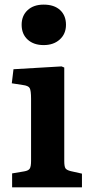

<svg xmlns="http://www.w3.org/2000/svg" viewBox="-20 -807 393 827"><path d="M73.2 -700.2Q73.2 -739.3 98.9 -763.2Q124.5 -787.1 168 -787.1Q213.4 -787.1 238.8 -763.7Q264.2 -740.2 264.2 -700.2Q264.2 -661.1 237.5 -637Q210.9 -612.8 168 -612.8Q125 -612.8 99.1 -636.5Q73.2 -660.2 73.2 -700.2ZM32.2 0V-60.1L84 -68.8Q102.5 -71.8 108.2 -80.8Q113.8 -89.8 113.8 -113.8V-381.8Q113.8 -417 107.9 -427.5Q102.1 -438 78.1 -440.9L30.8 -448.2L38.1 -508.8L245.1 -521L256.8 -516.1V-113.8Q256.8 -89.8 262 -82Q267.1 -74.2 285.2 -69.8L333 -59.1V0Z"/></svg>

Font: Literata Book
Style: Bold
Weight: 700
Designer: Latin by Veronika Burian and Jose Scaglione. Greek by Irene Vlachou. Cyrillic by Vera Evstafieva
Foundry: TypeTogether
Version: Version 2.003;PS 002.003;hotconv 1.0.88;makeotf.lib2.5.64775